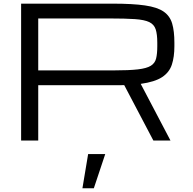

<svg xmlns="http://www.w3.org/2000/svg" viewBox="-20 -770 1059 1052"><path d="M95.7 -750H597.7Q707.5 -750 774.7 -740.2Q841.8 -730.5 876.5 -706.5Q911.1 -682.6 923.3 -641.1Q935.5 -599.6 935.5 -536.1V-516.6Q935.5 -458 921.6 -415.8Q907.7 -373.5 868.2 -347.4Q828.6 -321.3 751 -310.5L914.1 0H820.3L660.6 -303.7Q650.9 -303.2 640.4 -303.2Q629.9 -303.2 618.7 -303.2H189.5V0H95.7ZM189.5 -384.3H604Q687.5 -384.3 735.6 -389.9Q783.7 -395.5 806.4 -409.7Q829.1 -423.8 835.4 -449.7Q841.8 -475.6 841.8 -516.6V-536.1Q841.8 -582.5 833 -609.4Q824.2 -636.2 797.9 -648.9Q771.5 -661.6 719.2 -665.3Q667 -668.9 579.6 -668.9H189.5ZM556.6 74.2 494.1 261.7H431.6L462.9 74.2Z"/></svg>

Font: Michroma
Style: Regular
Weight: 400
Designer: Vernon Adams
Foundry: Vernon Adams
Version: Version 1.100; ttfautohint (v1.8.4.7-5d5b);gftools[0.9.29]